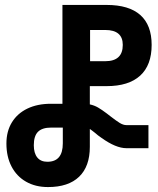

<svg xmlns="http://www.w3.org/2000/svg" viewBox="-20 -745 640 778"><path d="M6 -163.5Q6 -213 28.2 -249.2Q50.5 -285.5 91 -305Q131.5 -324.5 186 -324.5H233V-725H412Q502.5 -725 548.5 -684.2Q594.5 -643.5 594.5 -563Q594.5 -481 548 -438.5Q501.5 -396 412 -396H344V-322Q362.5 -318 377.5 -309.2Q392.5 -300.5 413 -285L426.5 -274.5Q451 -255.5 465.2 -246.8Q479.5 -238 492.5 -238H581.5V-144.5H492.5Q449.5 -144.5 391 -186.5Q377.5 -195.5 364.5 -207Q359.5 -211 354 -215.2Q348.5 -219.5 344 -222.5V-150Q344 -70.5 300.5 -28.8Q257 13 174.5 13Q123.5 13 85.5 -8.8Q47.5 -30.5 26.8 -70.2Q6 -110 6 -163.5ZM234.5 -164V-228H187Q151 -228 134 -211Q117 -194 117 -156.5Q117 -124.5 131 -107Q145 -89.5 172 -89.5Q234.5 -89.5 234.5 -164ZM477.5 -563Q477.5 -623.5 406.5 -623.5H345V-497H406.5Q477.5 -497 477.5 -563Z"/></svg>

Font: JuliaMono ExtraBold
Style: Regular
Weight: 800
Monospace: yes
Designer: cormullion
Foundry: corm
Version: Version 0.055; ttfautohint (v1.8.4)